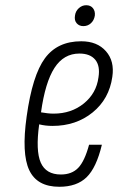

<svg xmlns="http://www.w3.org/2000/svg" viewBox="-20 -705 452 735"><path d="M82 -259Q62 -117 92 -53.5Q122 10 207 10Q274 10 311.5 -26.5Q349 -63 370 -151H321Q304 -88 279.5 -62.5Q255 -37 213 -37Q156 -37 136 -82.5Q116 -128 130 -229Q142 -226 154.5 -224.5Q167 -223 181 -223Q271 -223 334.5 -274.5Q398 -326 410 -411Q419 -471 385.5 -509Q352 -547 291 -547Q200 -547 152 -482Q104 -417 82 -259ZM284 -500Q325 -500 344.5 -476.5Q364 -453 357 -409Q349 -348 301 -309Q253 -270 185 -270Q173 -270 161 -271.5Q149 -273 137 -275Q153 -390 188.5 -445Q224 -500 284 -500ZM299 -605Q316 -605 328 -616Q340 -627 343 -645Q345 -662 336 -673.5Q327 -685 310 -685Q294 -685 281.5 -673.5Q269 -662 267 -645Q264 -627 273.5 -616Q283 -605 299 -605Z"/></svg>

Font: Secuela Light
Style: Italic
Weight: 300
Italic angle: -8°
Designer: Fernando Haro
Foundry: deFharo
Version: Version 1.708